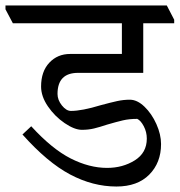

<svg xmlns="http://www.w3.org/2000/svg" viewBox="-51 -665 656 701"><path d="M585 -593V-580H472V-399H234Q159 -399 159 -322Q159 -300 175 -280Q191 -260 208 -260Q248 -260 317 -281Q354 -291 377 -296Q400 -301 423 -301Q450 -301 476.5 -275.5Q503 -250 520 -212Q537 -174 537 -139Q537 -71 494 -27.5Q451 16 374 16Q288 16 205 -28Q122 -72 31 -174L63 -204Q139 -121 207 -86.5Q275 -52 340 -52Q397 -52 441 -79.5Q485 -107 485 -159Q485 -183 474 -204Q463 -225 450 -231Q421 -231 397.5 -225.5Q374 -220 340 -210Q313 -201 292.5 -196Q272 -191 248 -191Q221 -191 185 -215.5Q149 -240 124 -276.5Q99 -313 99 -349Q99 -404 129 -436Q159 -468 205 -468H394V-580H-4L-31 -631V-645H558Z"/></svg>

Font: Grenzecho Serif
Style: Serif-Regular
Weight: 400
Designer: Dan Reynolds
Foundry: Dan Reynolds
Version: Version 1.001; ttfautohint (v1.1) -l 5 -r 5 -G 72 -x 0 -D la